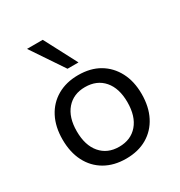

<svg xmlns="http://www.w3.org/2000/svg" viewBox="-179 -881 952 1015"><g transform="rotate(-30 297.5 -373.5)"><path d="M298 9Q224 9 169.5 -22.5Q115 -54 85.5 -111.5Q56 -169 56 -247Q56 -324 85.5 -381Q115 -438 169.5 -469.5Q224 -501 297 -501Q372 -501 425.5 -469.5Q479 -438 509 -381Q539 -324 539 -247Q539 -169 509.5 -111.5Q480 -54 426 -22.5Q372 9 298 9ZM297 -64Q369 -64 410.5 -112.5Q452 -161 452 -247Q452 -332 410.5 -380Q369 -428 297 -428Q226 -428 184.5 -380Q143 -332 143 -247Q143 -161 184.5 -112.5Q226 -64 297 -64ZM266 -558 133 -756H229L333 -558Z"/></g></svg>

Font: Nunito Sans 9pt
Style: Regular
Weight: 400
Version: Version 3.101;gftools[0.9.27]